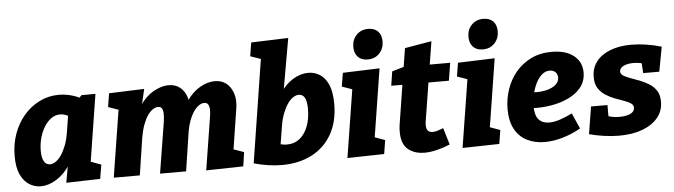

<svg xmlns="http://www.w3.org/2000/svg" viewBox="-49 -996 4251 1211"><g transform="rotate(-5 2076.5 -390.5)"><path d="M167 14Q127 14 93 -7.5Q59 -29 38.5 -73.5Q18 -118 18 -190Q18 -265 41.5 -330.5Q65 -396 107.5 -445.5Q150 -495 207 -523Q264 -551 329 -551Q375 -551 422 -536Q469 -521 515 -487L441 -503L471 -536L560 -537L480 -31L422 -139L558 -89L543 0L328 6L357 -157L406 -248Q392 -164 353.5 -105.5Q315 -47 265 -16.5Q215 14 167 14ZM236 -119Q254 -119 273 -132Q292 -145 308.5 -169.5Q325 -194 338.5 -229Q352 -264 359 -308L381 -445L408 -392Q386 -410 366 -418.5Q346 -427 326 -427Q295 -427 269.5 -408.5Q244 -390 225 -359Q206 -328 195.5 -289Q185 -250 185 -209Q185 -164 198.5 -141.5Q212 -119 236 -119Z M1214 5 1266 -322Q1271 -350 1271 -372Q1271 -394 1263.5 -407Q1256 -420 1238 -420Q1222 -420 1205 -408.5Q1188 -397 1172 -374.5Q1156 -352 1143 -317.5Q1130 -283 1123 -236L1087 0H922L974 -322Q978 -350 978 -372Q978 -394 971 -407Q964 -420 946 -420Q930 -420 912.5 -408.5Q895 -397 879.5 -374.5Q864 -352 851 -317.5Q838 -283 830 -236L794 0H629L700 -447L768 -399L632 -447L646 -533L869 -541L832 -383L781 -290Q800 -381 840 -438.5Q880 -496 929.5 -523.5Q979 -551 1023 -551Q1066 -551 1095 -528.5Q1124 -506 1137 -466.5Q1150 -427 1142 -376L1139 -353L1077 -290Q1095 -381 1134.5 -438.5Q1174 -496 1222.5 -523.5Q1271 -551 1316 -551Q1361 -551 1390.5 -526.5Q1420 -502 1433 -459.5Q1446 -417 1436 -362L1393 -86L1322 -139L1462 -89L1449 0Z M1516 -13 1631 -744 1690 -640 1553 -688 1567 -774 1802 -782 1735 -400 1673 -291Q1688 -376 1724.5 -434Q1761 -492 1810 -522Q1859 -552 1908 -552Q1947 -552 1980.5 -531.5Q2014 -511 2034.5 -465Q2055 -419 2055 -342Q2055 -232 2010 -152Q1965 -72 1883.5 -29.5Q1802 13 1693 13Q1610 13 1516 -13ZM1691 -89 1659 -131Q1680 -122 1699 -117.5Q1718 -113 1735 -113Q1783 -113 1817 -140.5Q1851 -168 1869 -216Q1887 -264 1887 -324Q1887 -375 1874 -397Q1861 -419 1837 -419Q1819 -419 1800 -406.5Q1781 -394 1764.5 -369.5Q1748 -345 1734.5 -310Q1721 -275 1714 -231Z M2108 5 2189 -504 2248 -399 2112 -447 2126 -533 2359 -541 2278 -29 2220 -136 2355 -87 2341 0ZM2290 -603Q2250 -603 2228 -626.5Q2206 -650 2206 -689Q2206 -736 2235 -765.5Q2264 -795 2309 -795Q2348 -795 2370.5 -772.5Q2393 -750 2393 -709Q2393 -664 2364.5 -633.5Q2336 -603 2290 -603Z M2758 -24Q2715 -6 2673.5 4Q2632 14 2597 14Q2532 14 2491.5 -20Q2451 -54 2451 -129Q2451 -140 2451.5 -150.5Q2452 -161 2454 -174L2497 -446L2513 -425H2423L2437 -515L2537 -544L2508 -515L2530 -654L2700 -683L2673 -515L2662 -537H2806L2788 -425H2641L2662 -446L2620 -183Q2619 -179 2618.5 -172.5Q2618 -166 2618 -159Q2618 -134 2628.5 -123Q2639 -112 2658 -112Q2672 -112 2689 -117Q2706 -122 2726 -130Z M2837 5 2918 -504 2977 -399 2841 -447 2855 -533 3088 -541 3007 -29 2949 -136 3084 -87 3070 0ZM3019 -603Q2979 -603 2957 -626.5Q2935 -650 2935 -689Q2935 -736 2964 -765.5Q2993 -795 3038 -795Q3077 -795 3099.5 -772.5Q3122 -750 3122 -709Q3122 -664 3093.5 -633.5Q3065 -603 3019 -603Z M3357 13Q3296 13 3247 -11Q3198 -35 3169.5 -85.5Q3141 -136 3141 -214Q3141 -278 3161.5 -338.5Q3182 -399 3221.5 -446.5Q3261 -494 3318.5 -522Q3376 -550 3449 -550Q3538 -550 3588.5 -510Q3639 -470 3639 -402Q3639 -353 3613 -316.5Q3587 -280 3542.5 -255.5Q3498 -231 3441.5 -218.5Q3385 -206 3324 -206Q3312 -206 3303.5 -206.5Q3295 -207 3289 -207L3298 -307Q3307 -306 3316.5 -305.5Q3326 -305 3335 -305Q3361 -305 3386.5 -310Q3412 -315 3432 -325Q3452 -335 3464 -350Q3476 -365 3476 -385Q3476 -406 3463 -419.5Q3450 -433 3426 -433Q3398 -433 3375.5 -412.5Q3353 -392 3337.5 -359.5Q3322 -327 3314 -289.5Q3306 -252 3306 -218Q3306 -159 3330 -133Q3354 -107 3395 -107Q3426 -107 3463 -119Q3500 -131 3542 -152L3586 -53Q3527 -20 3468.5 -3.5Q3410 13 3357 13Z M3828 14Q3782 14 3733 7Q3684 0 3639 -12L3667 -185H3771V-91L3750 -123Q3768 -114 3790.5 -109Q3813 -104 3840 -104Q3868 -104 3889.5 -109.5Q3911 -115 3923.5 -126Q3936 -137 3936 -153Q3937 -171 3919.5 -182.5Q3902 -194 3875 -203Q3848 -212 3817.5 -224Q3787 -236 3760 -254Q3733 -272 3716 -299.5Q3699 -327 3700 -370Q3700 -425 3731 -465.5Q3762 -506 3819 -528.5Q3876 -551 3953 -551Q3998 -551 4047.5 -543.5Q4097 -536 4144 -522L4115 -366H4013L4008 -442L4033 -420Q4018 -428 3997 -431.5Q3976 -435 3956 -435Q3931 -435 3911.5 -429.5Q3892 -424 3881 -414Q3870 -404 3869 -390Q3868 -373 3885.5 -362Q3903 -351 3930.5 -341.5Q3958 -332 3988.5 -320Q4019 -308 4047 -290.5Q4075 -273 4092.5 -245.5Q4110 -218 4109 -175Q4109 -119 4074.5 -76.5Q4040 -34 3977 -10Q3914 14 3828 14Z"/></g></svg>

Font: Bitter Thin ExtraBold
Style: Italic
Weight: 800
Italic angle: -9°
Version: Version 2.002